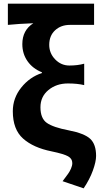

<svg xmlns="http://www.w3.org/2000/svg" viewBox="-20 -818 561 1049"><path d="M437 211 322 172Q343 144 352 131.5Q361 119 368 103Q375 87 375 73Q375 49 352 36Q329 23 262 9Q162 -11 106 -61Q50 -111 50 -210Q50 -282 96 -339.5Q142 -397 209 -419V-423Q159 -443 130.5 -483.5Q102 -524 102 -577Q102 -653 162 -691Q82 -688 23 -682V-798H494V-682H362Q313 -682 281 -652.5Q249 -623 249 -573Q249 -527 281.5 -493.5Q314 -460 359 -460Q404 -460 440 -470V-353Q403 -362 351 -362Q288 -362 244.5 -326Q201 -290 201 -232Q201 -171 236 -146.5Q271 -122 355 -106Q442 -89 473.5 -59Q505 -29 505 34Q505 65 487.5 113.5Q470 162 437 211Z"/></svg>

Font: Noto Sans Korean Bold
Style: Bold
Weight: 700
Designer: Ryoko NISHIZUKA  (kana & ideographs); Paul D. Hunt (Latin, Greek & Cyrillic); Wenlong ZHANG  (bopomofo); Sandoll Communi
Foundry: Adobe Systems Incorporated
Version: Version 1.000;PS 1;hotconv 1.0.78;makeotf.lib2.5.61930